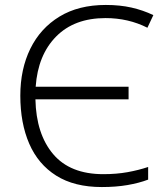

<svg xmlns="http://www.w3.org/2000/svg" viewBox="-20 -745 666 775"><path d="M406 -672Q280 -672 206.5 -597.5Q133 -523 124 -395H499V-344H123Q126 -204 194.5 -123Q263 -42 397 -42Q450 -42 494.5 -50Q539 -58 578 -71V-20Q541 -6 494.5 2Q448 10 391 10Q280 10 207 -36Q134 -82 98 -165Q62 -248 62 -359Q62 -466 102.5 -548.5Q143 -631 220 -678Q297 -725 407 -725Q464 -725 510.5 -714.5Q557 -704 599 -684L575 -633Q498 -672 406 -672Z"/></svg>

Font: RS Noto Sans Light
Style: Regular
Weight: 300
Designer: Monotype Design Team
Foundry: Monotype Imaging Inc.
Version: Version 3.10